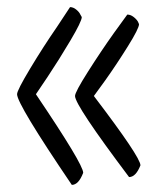

<svg xmlns="http://www.w3.org/2000/svg" viewBox="-20 -520 457 540"><path d="M28 -255Q28 -266 65 -327.5Q102 -389 140 -444L177 -500Q186 -500 194.5 -493Q203 -486 206 -479L210 -472Q210 -460 178 -406Q146 -352 114 -304L81 -255Q214 -58 214 -34Q201 0 182 0Q28 -227 28 -255ZM191 -250Q191 -261 227.5 -318.5Q264 -376 301 -428L338 -479Q347 -479 355.5 -472.5Q364 -466 368 -459L371 -452Q371 -440 339.5 -389.5Q308 -339 276 -294L244 -250Q375 -78 375 -55Q362 -22 343 -22Q191 -224 191 -250Z"/></svg>

Font: Yanone Kaffeesatz Light
Style: Regular
Weight: 300
Designer: Yanone (Cyrillic: Daniel Pouzeot)
Foundry: Yanone
Version: Version 1.003;PS 001.003;hotconv 1.0.88;makeotf.lib2.5.64775